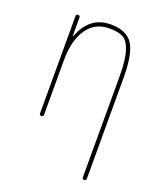

<svg xmlns="http://www.w3.org/2000/svg" viewBox="-139 -619 778 927"><g transform="rotate(20 250.0 -155.0)"><path d="M94.7 -9.8V-509.8Q94.7 -519.5 105 -519.5Q115.2 -519.5 115.2 -509.8V-415Q115.2 -414.1 116.2 -414.1Q118.2 -414.1 118.2 -416Q162.1 -530.3 269.5 -530.3Q350.6 -530.3 382.8 -481.4Q415 -432.6 415 -309.6V210Q415 219.7 404.8 219.7Q394.5 219.7 394.5 210V-309.6Q394.5 -392.6 380.4 -437.5Q366.2 -482.4 341.3 -496.1Q316.4 -509.8 269.5 -509.8Q196.3 -509.8 155.8 -451.2Q115.2 -392.6 115.2 -290V-9.8Q115.2 0 105 0Q94.7 0 94.7 -9.8Z"/></g></svg>

Font: Rounded-X Mgen+ 1m thin
Style: Regular
Weight: 100
Designer: [Source Han Sans]
Ryoko NISHIZUKA  (kana & ideographs); Paul D. Hunt (Latin, Greek & Cyrillic); Wenlong ZHANG  (bopomofo
Version: Version 1.059.20150602